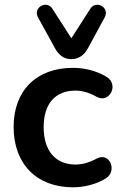

<svg xmlns="http://www.w3.org/2000/svg" viewBox="-20 -788 512 818"><path d="M284 -536C315 -536 339 -553 355 -583L426 -714C449 -756 389 -789 365 -751L284 -625L203 -751C179 -789 119 -756 142 -714L214 -583C230 -553 253 -536 284 -536ZM291 10C335 10 387 -1 431 -28C481 -59 448 -143 391 -112C360 -95 330 -87 302 -87C215 -87 166 -147 166 -246C166 -346 215 -402 302 -402C330 -402 361 -393 391 -376C446 -345 488 -427 435 -460C390 -488 335 -499 291 -499C136 -499 38 -403 38 -247C38 -90 136 10 291 10Z"/></svg>

Font: Nunito
Style: Bold
Weight: 700
Designer: Vernon Adams
Foundry: Vernon Adams
Version: Version 3.602